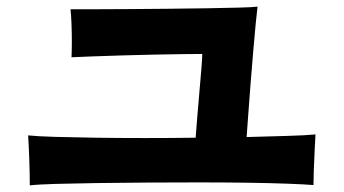

<svg xmlns="http://www.w3.org/2000/svg" viewBox="-20 -661 1040 580"><path d="M70 -101Q70 -135 68.5 -178.5Q67 -222 65 -252Q94 -249 147 -247.5Q200 -246 269.5 -245Q339 -244 416.5 -244Q494 -244 571 -245Q573 -271 576 -308.5Q579 -346 582.5 -385Q586 -424 588.5 -455Q591 -486 591 -498Q572 -498 532.5 -497.5Q493 -497 444 -496Q395 -495 345.5 -493.5Q296 -492 256 -490.5Q216 -489 196 -488Q197 -506 197 -533.5Q197 -561 196 -588.5Q195 -616 193 -633Q215 -633 260.5 -633Q306 -633 364.5 -633.5Q423 -634 485 -634.5Q547 -635 603.5 -636Q660 -637 701.5 -638Q743 -639 758 -641Q756 -626 752.5 -590Q749 -554 745 -506.5Q741 -459 737 -409Q733 -359 730 -316Q727 -273 725 -247Q795 -249 849.5 -250.5Q904 -252 933 -255Q932 -236 930.5 -206.5Q929 -177 928 -148.5Q927 -120 927 -102Q903 -104 851 -106Q799 -108 729 -109Q659 -110 580 -110Q501 -110 422 -109.5Q343 -109 272.5 -108Q202 -107 149 -105.5Q96 -104 70 -101Z"/></svg>

Font: Zen Kaku Gothic Antique Black
Style: Regular
Weight: 900
Designer: Yoshimichi Ohira
Foundry: Positype
Version: Version 1.001